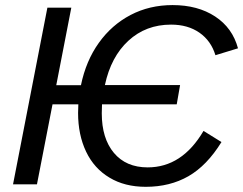

<svg xmlns="http://www.w3.org/2000/svg" viewBox="-20 -718 947 748"><path d="M547.9 9.8Q465.8 9.8 406.7 -25.9Q346.7 -61.5 315.4 -127.2Q284.2 -192.9 284.2 -277.8L285.2 -311.5H184.6L124 0H30.8L164.6 -688H257.8L199.2 -386.2H295.4Q314.9 -481 365 -551Q415 -621.1 488.8 -659.7Q562.5 -698.2 652.3 -698.2Q750.5 -698.2 818.1 -653.8Q885.7 -609.4 907.2 -529.8L819.3 -502.9Q802.2 -559.1 757.1 -590.6Q711.9 -622.1 646.5 -622.1Q548.3 -622.1 480.2 -559.3Q412.1 -496.6 388.7 -386.7H681.6L668.5 -311.5H377.4L376.5 -276.4Q376.5 -178.7 423.8 -122.3Q471.2 -65.9 555.2 -65.9Q689.5 -65.9 772.9 -208L842.8 -164.6Q786.1 -72.8 714.1 -31.5Q642.1 9.8 547.9 9.8Z"/></svg>

Font: Arimo
Style: Italic
Weight: 400
Italic angle: -12°
Designer: Steve Matteson
Foundry: Monotype Imaging Inc.
Version: Version 1.33